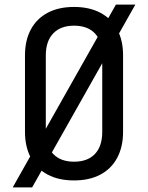

<svg xmlns="http://www.w3.org/2000/svg" viewBox="-20 -770 640 830"><path d="M35 40 481 -750H565L119 40ZM300 10Q234 10 186.5 -15Q139 -40 113.5 -87.5Q88 -135 88 -200V-530Q88 -596 113.5 -643Q139 -690 186.5 -715Q234 -740 300 -740Q366 -740 413.5 -715Q461 -690 486.5 -643Q512 -596 512 -531V-200Q512 -135 486.5 -87.5Q461 -40 413.5 -15Q366 10 300 10ZM300 -71Q359 -71 390.5 -104.5Q422 -138 422 -200V-530Q422 -592 390.5 -625.5Q359 -659 300 -659Q242 -659 210 -625.5Q178 -592 178 -530V-200Q178 -138 210 -104.5Q242 -71 300 -71Z"/></svg>

Font: JetBrains Mono Zero
Style: Regular-Zero
Weight: 400
Designer: Philipp Nurullin, Konstantin Bulenkov
Foundry: JetBrains
Version: Version 2.211